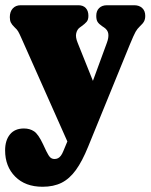

<svg xmlns="http://www.w3.org/2000/svg" viewBox="-34 -468 575 733"><path d="M345.5 -97.5 228.5 84 47 -324Q39.5 -341 35.2 -348.2Q31 -355.5 22 -363.5Q11.5 -373.5 7.5 -381.8Q3.5 -390 3.5 -402.5Q3.5 -423.5 14.8 -435.8Q26 -448 45 -448H265.5Q283.5 -448 293.5 -437.2Q303.5 -426.5 303.5 -407.5Q303.5 -392.5 296.5 -384.5Q289.5 -376.5 277.5 -368L270 -362.5Q260.5 -355.5 257 -341Q253.5 -326.5 262.5 -304.5ZM207.5 109.5 243 24.5 287 -67.5 374 -304.5Q381.5 -324.5 379.5 -339Q377.5 -353.5 363.5 -363L356 -368Q343.5 -376.5 338.5 -384.5Q333.5 -392.5 333.5 -407.5Q333.5 -426.5 344.5 -437.2Q355.5 -448 374.5 -448H478.5Q497.5 -448 509 -437.2Q520.5 -426.5 520.5 -407.5Q520.5 -395 516 -386.5Q511.5 -378 500 -367.5Q490 -358 483.5 -346.5Q477 -335 461.5 -297.5L302.5 92Q280 147.5 255.8 181Q231.5 214.5 201 229.8Q170.5 245 128.5 245Q62.5 245 24 206.2Q-14.5 167.5 -14.5 106Q-14.5 68 4 45.2Q22.5 22.5 57.5 22.5Q80 22.5 96.2 33.5Q112.5 44.5 130.5 83L143 109.5Q151.5 127 158 133Q164.5 139 174.5 139Q181.5 139 187.5 136Q193.5 133 198.5 126.2Q203.5 119.5 207.5 109.5Z"/></svg>

Font: Fraunces 144pt S100 Black
Style: Regular
Weight: 900
Version: Version 1.000